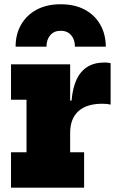

<svg xmlns="http://www.w3.org/2000/svg" viewBox="-20 -860 534 880"><path d="M465 -646H323.5Q323.5 -678.5 306 -698.8Q288.5 -719 258 -719Q228 -719 210.5 -698.8Q193 -678.5 193 -646H51.5Q51.5 -703.5 76.8 -747.2Q102 -791 148.2 -815.8Q194.5 -840.5 258 -840.5Q322 -840.5 368 -816Q414 -791.5 439.2 -747.8Q464.5 -704 465 -646ZM301.5 -162H365.5V0H30.5V-162H101.5V-403H30.5V-565H301.5ZM487 -380.5Q479 -382.5 470.2 -383.5Q461.5 -384.5 449 -384.5Q377 -384.5 339.2 -350.2Q301.5 -316 301.5 -250.5L272 -399H308Q313 -457.5 331.2 -496Q349.5 -534.5 381.2 -554Q413 -573.5 459.5 -573.5Q467 -573.5 473.8 -572.8Q480.5 -572 487 -570.5Z"/></svg>

Font: Hepta Slab ExtraBold
Style: Regular
Weight: 800
Designer: Michael LaGattuta
Foundry: Michael LaGattuta
Version: Version 1.102